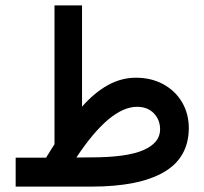

<svg xmlns="http://www.w3.org/2000/svg" viewBox="-20 -692 758 712"><path d="M150.9 -107.4Q158.7 -120.1 166.5 -132.6Q174.3 -145 182.1 -157.2V-671.9H284.2V-296.4Q330.1 -348.6 379.9 -376.2Q429.7 -403.8 483.9 -403.8Q541.5 -403.8 585.9 -379.4Q630.4 -355 655.3 -312.5Q680.2 -270 680.2 -215.8Q679.2 -106.4 586.9 -53.2Q494.6 0 318.8 0H38.1V-107.4ZM316.9 -108.4Q450.7 -108.4 512.2 -135.5Q573.7 -162.6 573.7 -211.9Q573.7 -248 550.3 -272Q526.9 -295.9 488.3 -295.9Q387.7 -295.9 263.2 -107.9Z"/></svg>

Font: Vazir Medium FD
Style: Medium-FD
Weight: 500
Designer: Saber Rastikerdar
Foundry: Saber Rastikerdar
Version: Version 30.0.0